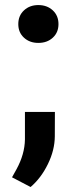

<svg xmlns="http://www.w3.org/2000/svg" viewBox="-20 -565 302 763"><path d="M52.7 -469.2Q52.7 -502.9 75.4 -523.9Q98.1 -544.9 132.3 -544.9Q167 -544.9 189.7 -523.9Q212.4 -502.9 212.4 -469.2Q212.4 -436 189.9 -415.3Q167.5 -394.5 132.3 -394.5Q97.7 -394.5 75.2 -415.3Q52.7 -436 52.7 -469.2ZM101.6 178.2 27.8 139.6 45.4 107.9Q78.1 48.3 79.1 -10.7V-120.1H198.2L197.8 -22.5Q197.3 31.7 170.4 86.9Q143.6 142.1 101.6 178.2Z"/></svg>

Font: MAUL Bold
Style: Bold
Weight: 700
Designer: MAUL
Version: Version 1.0; 2020; ttfautohint (v1.8.3)